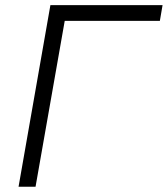

<svg xmlns="http://www.w3.org/2000/svg" viewBox="-20 -713 641 733"><path d="M50.8 0H115.7L227.1 -633.3H590.3L600.6 -693.4H172.4Z"/></svg>

Font: Cascadia Code NF Light
Style: Italic
Weight: 300
Italic angle: -10°
Monospace: yes
Designer: Aaron Bell
Foundry: Saja Typeworks
Version: Version 2404.023